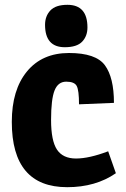

<svg xmlns="http://www.w3.org/2000/svg" viewBox="-20 -765 522 797"><path d="M453 -338 308 -332Q308 -390 298.5 -408Q289 -426 255 -426Q221 -426 206.5 -389.5Q192 -353 192 -267Q192 -181 216.5 -144Q241 -107 295.5 -107Q350 -107 429 -137L461 -46Q377 12 259 12Q29 12 29 -259Q29 -392 92 -468.5Q155 -545 266.5 -545Q378 -545 415.5 -494Q453 -443 453 -338ZM249 -569Q167 -569 167 -662Q167 -698 189 -721.5Q211 -745 260 -745Q343 -745 343 -651Q343 -615 321 -592Q299 -569 249 -569Z"/></svg>

Font: Magra
Style: Bold
Weight: 600
Designer: Viviana Monsalve
Foundry: Viviana Monsalve
Version: Version 1.001